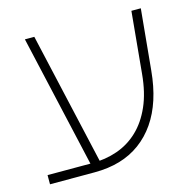

<svg xmlns="http://www.w3.org/2000/svg" viewBox="-90 -677 772 768"><g transform="rotate(-15 296.0 -293.0)"><path d="M25 0V-38H209Q265 -38 314 -55Q363 -72 401 -108Q439 -144 463.5 -199.5Q488 -255 495 -332L519 -586H558L534 -335Q528 -270 511 -217.5Q494 -165 466 -124.5Q438 -84 400 -56Q362 -28 314.5 -14Q267 0 209 0ZM205 -27 78 -586H117L244 -27Z"/></g></svg>

Font: Noto Sans Hebrew ExtraLight
Style: Regular
Weight: 250
Designer: Monotype Design Team
Foundry: Monotype Imaging Inc.
Version: Version 2.003